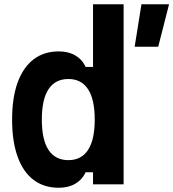

<svg xmlns="http://www.w3.org/2000/svg" viewBox="-20 -868 816 904"><path d="M257 16Q187 16 138 -21Q89 -58 63 -130Q37 -202 37 -305Q37 -408 63 -479.5Q89 -551 138 -588.5Q187 -626 257 -626Q302 -626 334.5 -607Q367 -588 383 -553H418V-848H562V0H418V-57H383Q367 -22 334.5 -3Q302 16 257 16ZM426 -305Q426 -400 394.5 -448Q363 -496 302 -496Q240 -496 208.5 -448Q177 -400 177 -305Q177 -210 208.5 -162Q240 -114 302 -114Q363 -114 394.5 -162Q426 -210 426 -305ZM614 -648 646 -848H776L725 -648Z"/></svg>

Font: Martian Mono SemiExpanded SemiBold
Style: Regular
Weight: 600
Monospace: yes
Version: Version 0.930